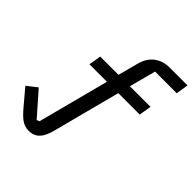

<svg xmlns="http://www.w3.org/2000/svg" viewBox="-326 -848 1210 1210"><g transform="rotate(45 278.5 -243.0)"><path d="M133.9 212C195.3 212 227.6 173.3 247.2 97.3L365.4 -355.5H556.5L570 -437.9H386.4L433.2 -615.4H626.1L639.6 -698.2H481.5C394.5 -698.2 340.6 -648.8 320.7 -573.9L284.8 -437.9H121.8L108.3 -355.5H264.2L139.6 120.7L121.4 128.2L-14.6 -26.6L-81.7 25.9L-14.6 105.1C46.5 179 78.1 212 133.9 212Z"/></g></svg>

Font: Margiela Mono Italic Medium It
Style: Regular
Weight: 500
Designer: Mike Abbink, Paul van der Laan, Pieter van Rosmalen
Foundry: Bold Monday
Version: Version 2.003 2021